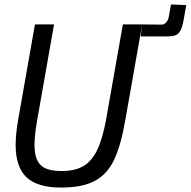

<svg xmlns="http://www.w3.org/2000/svg" viewBox="-20 -837 859 865"><path d="M50.5 -184.5Q50.5 -233 62 -299L137.5 -727H223.5L147.5 -295.5Q135.5 -228 135.5 -184Q135.5 -139.5 148.2 -114Q161 -88.5 187.5 -77.5Q214 -66.5 258 -66.5Q316.5 -66.5 354.8 -88.2Q393 -110 417.8 -161Q442.5 -212 458.5 -301.5L533.5 -727H620.5L544 -293Q524 -179 493.2 -115.2Q462.5 -51.5 406.5 -21.8Q350.5 8 255 8Q149 8 99.8 -38Q50.5 -84 50.5 -184.5ZM613.5 -673 620.5 -727 709 -726Q718.5 -726 728.2 -735.8Q738 -745.5 741 -764L750.5 -817L819 -814L807.5 -748Q801.5 -715.5 793.2 -699.8Q785 -684 771.5 -678.5Q758 -673 733.5 -673H701.5Z"/></svg>

Font: JuliaMono
Style: Italic
Weight: 400
Italic angle: -9°
Monospace: yes
Designer: cormullion
Foundry: corm
Version: Version 0.057; ttfautohint (v1.8.4)